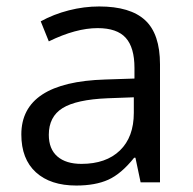

<svg xmlns="http://www.w3.org/2000/svg" viewBox="-20 -564 596 594"><path d="M415 0 399 -76H395Q355 -26 315 -8Q275 10 216 10Q136 10 91 -31Q46 -72 46 -148Q46 -310 305 -318L396 -321V-354Q396 -417 369 -447Q342 -477 282 -477Q215 -477 131 -436L106 -498Q146 -520 193 -532Q240 -544 287 -544Q383 -544 429 -501.5Q475 -459 475 -365V0ZM232 -57Q308 -57 351 -98.5Q394 -140 394 -215V-263L313 -260Q216 -256 173.5 -229.5Q131 -203 131 -147Q131 -103 157.5 -80Q184 -57 232 -57Z"/></svg>

Font: Stephens Clock
Style: Regular
Weight: 400
Designer: Peter Wiegel (catfonts.de) with slight modifications by DT1.org
Version: Version 0.9.1